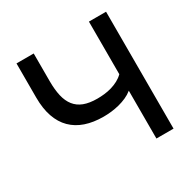

<svg xmlns="http://www.w3.org/2000/svg" viewBox="-161 -872 1014 1024"><g transform="rotate(-30 346.0 -360.0)"><path d="M516 0V-294.5Q497.5 -279.5 475 -269.5Q452.5 -259.5 428 -253.2Q403.5 -247 378.8 -244.2Q354 -241.5 331 -241.5Q269 -241.5 220.5 -258Q172 -274.5 138.5 -307.8Q105 -341 87.5 -391.5Q70 -442 70 -510V-720H176V-550Q176 -497 185 -458Q194 -419 214.5 -393Q235 -367 268.2 -354.2Q301.5 -341.5 350.5 -341.5Q371.5 -341.5 394.2 -344Q417 -346.5 439 -353Q461 -359.5 480.8 -370Q500.5 -380.5 516 -396V-720H621.5V0Z"/></g></svg>

Font: Vela Sans SemBd
Style: Regular
Weight: 600
Designer: Principal design: Mikhail Sharanda - project Manrope.
Design modification: Ravid Balaliev
Foundry: Mikhail Sharanda
Version: Version 1.001